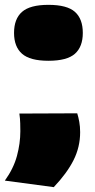

<svg xmlns="http://www.w3.org/2000/svg" viewBox="-28 -580 392 793"><path d="M52 -111 291 -112Q296 -96 299.5 -76.5Q303 -57 303 -34Q303 27 276 81Q249 135 194 193L-8 166Q28 116 42 64Q56 12 56 -38Q56 -52 55.5 -71Q55 -90 52 -111ZM30 -444Q30 -502 63 -531Q96 -560 172 -560Q249 -560 281.5 -531Q314 -502 314 -444Q314 -387 281.5 -358Q249 -329 172 -329Q96 -329 63 -358Q30 -387 30 -444Z"/></svg>

Font: Georama Expanded Black
Style: Regular
Weight: 900
Width: 7
Designer: Jean-Baptiste Levee
Foundry: Production Type
Version: Version 1.000